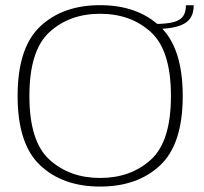

<svg xmlns="http://www.w3.org/2000/svg" viewBox="-20 -700 771 725"><path d="M358 4.5Q499 4.5 584.5 -75.5Q670 -155.5 670 -337.5Q670 -519.5 584.5 -600Q499 -680.5 358 -680.5Q217 -680.5 131.8 -600.2Q46.5 -520 46.5 -337.5Q46.5 -155.5 132 -75.5Q217.5 4.5 358 4.5ZM358 -28Q243 -28 167 -96.8Q91 -165.5 91 -337.5Q91 -510 167 -579Q243 -648 358 -648Q473.5 -648 549.5 -579Q625.5 -510 625.5 -337.5Q625.5 -165.5 549.5 -96.8Q473.5 -28 358 -28ZM561.5 -609.5V-590.5Q616 -590.5 648.8 -599.8Q681.5 -609 696.5 -628.5Q711.5 -648 711.5 -680H682Q682 -654 671.5 -638.8Q661 -623.5 635 -616.5Q609 -609.5 561.5 -609.5Z"/></svg>

Font: Anybody SemiExpanded ExtraLight
Style: Regular
Weight: 250
Width: 6
Version: Version 1.113;gftools[0.9.25]